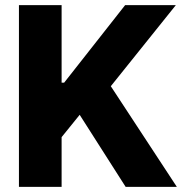

<svg xmlns="http://www.w3.org/2000/svg" viewBox="-20 -727 717 747"><path d="M53.7 -707H219.7V-405.3H229.5L466.8 -707H664.1L411.1 -391.6L668 0H468.8L290 -280.3L219.7 -193.4V0H53.7Z"/></svg>

Font: Pretendard JP ExtraBold
Style: Regular
Weight: 800
Designer: Base glyphs from Inter by Rasmus Andersson; Hangeul glyphs from Noto Sans CJK(Source Han Sans) by Jang Soo-young and Kan
Foundry: Kil Hyung-jin
Version: Version 1.309